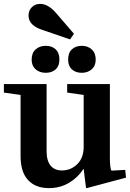

<svg xmlns="http://www.w3.org/2000/svg" viewBox="-22 -959 669 989"><path d="M409 -470 324 -482V-526H544V-148Q544 -93 552 -80L623 -84L627 -44L425 10L421 8L409 -88H407Q379 -44 333 -17Q287 10 230 10Q161 10 122.5 -31.5Q84 -73 84 -155V-470L-2 -482V-526H218V-181Q218 -131 238.5 -106Q259 -81 297 -81Q343 -81 376 -113.5Q409 -146 409 -202ZM141 -652Q141 -686 161.5 -704.5Q182 -723 214 -723Q245 -723 264.5 -705Q284 -687 284 -652Q284 -619 264.5 -601.5Q245 -584 214 -584Q182 -584 161.5 -602Q141 -620 141 -652ZM399 -723Q430 -723 450.5 -704.5Q471 -686 471 -652Q471 -620 450.5 -602Q430 -584 399 -584Q368 -584 348.5 -601.5Q329 -619 329 -652Q329 -687 348.5 -705Q368 -723 399 -723ZM125 -879Q125 -905 142 -922Q159 -939 185 -939Q225 -939 265 -894L359 -785L339 -756L199 -804Q125 -827 125 -879Z"/></svg>

Font: Minipax
Style: Bold
Weight: 600
Designer: Raphaël Ronot, Igor Stepanchenko (Cyrillic)
Foundry: steppetype
Version: Version 1.002